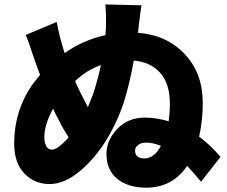

<svg xmlns="http://www.w3.org/2000/svg" viewBox="-20 -823 1040 878"><path d="M640.6 -98.6Q685.5 -98.6 715.8 -156.2Q678.7 -170.9 648.4 -170.9Q626 -170.9 611.8 -160.2Q597.7 -149.4 597.7 -134.8Q597.7 -98.6 640.6 -98.6ZM216.8 -138.7Q245.1 -138.7 293.9 -195.3Q268.6 -233.4 247.1 -277.3Q234.4 -299.8 222.7 -326.2Q182.6 -252.9 182.6 -194.3Q182.6 -171.9 191.4 -155.3Q200.2 -138.7 216.8 -138.7ZM441.4 -525.4Q377 -502.9 323.2 -452.1Q336.9 -420.9 343.8 -407.2Q347.7 -398.4 381.8 -333Q405.3 -390.6 407.2 -396.5Q429.7 -467.8 441.4 -525.4ZM988.3 -105.5 899.4 7.8Q853.5 -45.9 835.9 -64.5Q768.6 35.2 648.4 35.2Q565.4 35.2 516.1 -5.4Q466.8 -45.9 466.8 -119.1Q466.8 -181.6 516.1 -233.4Q565.4 -285.2 641.6 -285.2Q693.4 -285.2 751 -268.6Q756.8 -308.6 756.8 -348.6Q756.8 -441.4 711.9 -490.7Q667 -540 591.8 -545.9Q573.2 -442.4 547.9 -360.4Q518.6 -268.6 466.8 -183.6Q415 -98.6 344.7 -40Q274.4 18.6 207 18.6Q137.7 18.6 91.3 -29.8Q44.9 -78.1 44.9 -166Q44.9 -325.2 137.7 -449.2Q145.5 -459 163.1 -480.5L141.6 -539.1Q111.3 -630.9 97.7 -663.1L239.3 -722.7Q249 -665 275.4 -580.1Q361.3 -640.6 461.9 -662.1Q464.8 -688.5 464.8 -710Q465.8 -760.7 461.9 -802.7L627 -798.8Q622.1 -769.5 614.3 -704.1L611.3 -672.9Q742.2 -663.1 824.7 -575.7Q907.2 -488.3 907.2 -352.5Q907.2 -272.5 890.6 -198.2Q946.3 -156.2 988.3 -105.5Z"/></svg>

Font: Gen Shin Gothic Monospace Heavy
Style: Bold
Weight: 800
Designer: [Source Han Sans]
Ryoko NISHIZUKA  (kana & ideographs); Paul D. Hunt (Latin, Greek & Cyrillic); Wenlong ZHANG  (bopomofo
Version: Version 1.002.20150607